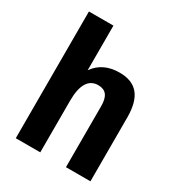

<svg xmlns="http://www.w3.org/2000/svg" viewBox="-175 -856 903 971"><g transform="rotate(30 276.0 -370.0)"><path d="M354 -357Q354 -400 338 -420.5Q322 -441 289 -441Q247 -441 225.5 -406Q204 -371 204 -301L156 -230V-279Q156 -413 205.5 -481.5Q255 -550 351 -550Q425 -550 461 -506.5Q497 -463 497 -372V0H354ZM61 -740H204V-381V0H61Z"/></g></svg>

Font: Pathway Extreme Condensed
Style: Bold
Weight: 700
Width: 3
Version: Version 1.001;gftools[0.9.26]